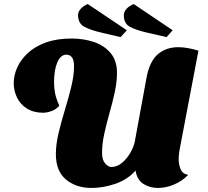

<svg xmlns="http://www.w3.org/2000/svg" viewBox="-20 -912 1031 952"><path d="M434 20Q358 20 307.5 -21.5Q257 -63 257 -148Q257 -196 270.5 -252.5Q284 -309 302 -368Q320 -427 333.5 -482.5Q347 -538 347 -583Q347 -615 336.5 -628Q326 -641 309 -641Q281 -641 264.5 -603.5Q248 -566 248 -505Q248 -476 253 -450Q258 -424 274 -388Q258 -369 235 -361Q212 -353 194 -353Q147 -353 114 -373.5Q81 -394 64.5 -428Q48 -462 48 -500Q48 -538 65 -576.5Q82 -615 117 -648Q152 -681 206.5 -701Q261 -721 335 -721Q394 -721 445 -704Q496 -687 528 -649.5Q560 -612 560 -551Q560 -506 549 -455Q538 -404 523 -351.5Q508 -299 497 -248.5Q486 -198 486 -154Q486 -119 501.5 -101.5Q517 -84 532 -84Q561 -84 585.5 -105Q610 -126 626.5 -155Q643 -184 648 -208L706 -524Q721 -607 762 -642.5Q803 -678 864 -678Q887 -678 912 -673.5Q937 -669 964 -661L870 -167Q869 -160 867.5 -148.5Q866 -137 866 -124Q866 -96 875.5 -73Q885 -50 913 -45Q885 -15 844 2.5Q803 20 763 20Q724 20 692 0.5Q660 -19 652 -66Q612 -21 551.5 -0.5Q491 20 434 20ZM806 -728 714 -749Q653 -763 623.5 -779.5Q594 -796 594 -836Q594 -854 607.5 -868.5Q621 -883 643 -892L836 -762ZM578 -728 488 -749Q427 -763 397 -780Q367 -797 367 -837Q367 -854 380.5 -868.5Q394 -883 415 -892L609 -762Z"/></svg>

Font: Sansita Swashed Light Black
Style: Regular
Weight: 900
Version: Version 1.003